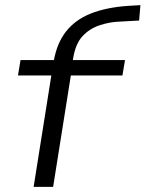

<svg xmlns="http://www.w3.org/2000/svg" viewBox="-20 -728 567 748"><path d="M111 0 180 -434H50L60 -494H211L186 -474L189 -488Q201 -559 237 -605Q273 -651 333 -675Q393 -699 477 -705L527 -708L522 -648L450 -644Q408 -643 368 -629.5Q328 -616 301 -586.5Q274 -557 265 -501L261 -479L247 -494H467L457 -434H256L187 0Z"/></svg>

Font: Nunito Sans 7pt Expanded Light
Style: Italic
Weight: 300
Width: 7
Italic angle: -9°
Designer: Vernon Adams
Foundry: Vernon Adams
Version: Version 3.101;gftools[0.9.27]